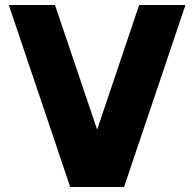

<svg xmlns="http://www.w3.org/2000/svg" viewBox="-20 -743 772 763"><path d="M259 0 15 -723H198.5L366 -228L533 -723H717L473 0Z"/></svg>

Font: Public Sans Thin Black
Style: Regular
Weight: 900
Version: Version 2.001